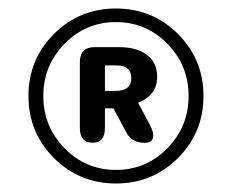

<svg xmlns="http://www.w3.org/2000/svg" viewBox="-20 -787 546 452"><path d="M399 -415Q339 -355 253 -355Q167 -355 107 -415Q47 -475 47 -561Q47 -647 107 -707Q167 -767 253 -767Q339 -767 399 -707Q459 -647 459 -561Q459 -475 399 -415ZM132 -438Q182 -387 253 -387Q324 -387 374 -438Q424 -489 424 -561Q424 -633 374 -684Q324 -735 253 -735Q182 -735 132 -684Q82 -633 82 -561Q82 -489 132 -438ZM198 -451Q168 -451 168 -486V-641Q168 -676 203 -676H261Q301 -676 325.5 -658Q350 -640 350 -606Q350 -563 305 -545L333 -493Q343 -474 340 -462.5Q337 -451 323 -451H318Q290 -451 277 -476L247 -532H227V-486Q227 -451 198 -451ZM227 -573H252Q289 -573 289 -603Q289 -633 255 -633H227Z"/></svg>

Font: Jellee Roman
Style: Regular
Weight: 400
Designer: Alfredo Marco Pradil
Foundry: Alfredo Marco Pradil
Version: Version 1.016;PS 001.016;hotconv 1.0.88;makeotf.lib2.5.64775